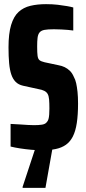

<svg xmlns="http://www.w3.org/2000/svg" viewBox="-20 -716 415 925"><path d="M182 8Q158 8 130.5 5.5Q103 3 77 -1Q51 -5 31 -10V-119Q55 -118 76 -116.5Q97 -115 114.5 -114Q132 -113 144 -113Q167 -113 182.5 -115.5Q198 -118 205 -127Q211 -133 213.5 -142Q216 -151 217 -164Q218 -177 218 -193Q218 -220 216.5 -237Q215 -254 209.5 -263.5Q204 -273 193 -278.5Q182 -284 164 -287L91 -303Q69 -308 55.5 -321.5Q42 -335 34.5 -357Q27 -379 24 -411.5Q21 -444 21 -488Q21 -554 33.5 -595.5Q46 -637 69.5 -658.5Q93 -680 126.5 -688Q160 -696 202 -696Q233 -696 258.5 -693Q284 -690 303.5 -686.5Q323 -683 333 -680V-569Q321 -571 306.5 -572Q292 -573 275.5 -574Q259 -575 240 -575Q210 -575 194 -572Q178 -569 170 -559Q163 -550 161 -534Q159 -518 159 -492Q159 -462 161 -447Q163 -432 170.5 -426Q178 -420 195 -416L261 -402Q278 -399 291.5 -392.5Q305 -386 316.5 -375Q328 -364 336 -345Q343 -333 347 -315Q351 -297 353.5 -273Q356 -249 356 -217Q356 -163 350 -123.5Q344 -84 331 -58.5Q318 -33 297.5 -18.5Q277 -4 248 2Q219 8 182 8ZM89 189V184L154 -13H234V-8L199 189Z"/></svg>

Font: Saira ExtraCondensed ExtraBold
Style: Regular
Weight: 800
Width: 2
Designer: Hector Gatti with collaboration of the Omnibus-Type team
Foundry: Omnibus-Type
Version: Version 1.101